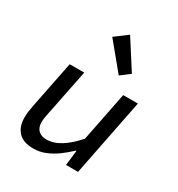

<svg xmlns="http://www.w3.org/2000/svg" viewBox="-189 -918 978 1054"><g transform="rotate(30 300.0 -391.5)"><path d="M178 12Q114 12 83 -21.5Q52 -55 52 -111Q52 -131 54.5 -150Q57 -169 61 -189L121 -489H213L155 -200Q151 -182 148.5 -166.5Q146 -151 146 -136Q146 -103 164.5 -85Q183 -67 216 -67Q261 -67 307 -96Q353 -125 398 -177L460 -489H553L456 0H380L391 -95H387Q359 -68 326 -43.5Q293 -19 256 -3.5Q219 12 178 12ZM385 -570 248 -736 327 -795 443 -614Z"/></g></svg>

Font: Source Code Pro ExtraLight Medium
Style: Italic
Weight: 500
Italic angle: -11°
Monospace: yes
Version: Version 1.016;hotconv 1.0.116;makeotfexe 2.5.65601